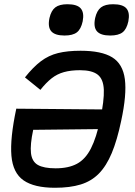

<svg xmlns="http://www.w3.org/2000/svg" viewBox="-20 -874 640 908"><path d="M361 -634Q460 -634 510.5 -603Q561 -572 570.5 -499.5Q580 -427 553 -302Q534 -211 508.5 -150Q483 -89 447.5 -53Q412 -17 361.5 -1.5Q311 14 240 14Q142 14 91.5 -21Q41 -56 34 -137.5Q27 -219 57 -360L516 -356L496 -264L137 -260Q122 -190 126.5 -150Q131 -110 159 -94Q187 -78 243 -78Q304 -78 344 -99.5Q384 -121 410 -172Q436 -223 454 -309Q473 -399 471 -449.5Q469 -500 442 -521Q415 -542 358 -542Q315 -542 282.5 -533Q250 -524 224 -503.5Q198 -483 171 -449L98 -508Q137 -557 173.5 -584.5Q210 -612 254.5 -623Q299 -634 361 -634ZM501 -706Q456 -706 438.5 -726Q421 -746 430 -789Q438 -824 457.5 -839Q477 -854 515 -854Q561 -854 578 -834Q595 -814 587 -773Q579 -736 559.5 -721Q540 -706 501 -706ZM285 -706Q240 -706 222.5 -726Q205 -746 214 -789Q222 -824 241.5 -839Q261 -854 299 -854Q345 -854 362 -834Q379 -814 371 -773Q363 -736 343.5 -721Q324 -706 285 -706Z"/></svg>

Font: Victor Mono Thin
Style: Italic
Weight: 100
Italic angle: -12°
Monospace: yes
Designer: Rune Bjørnerås
Version: Version 1.561;gftools[0.9.30]